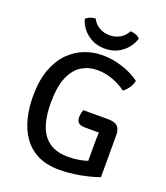

<svg xmlns="http://www.w3.org/2000/svg" viewBox="-159 -991 961 1111"><g transform="rotate(20 321.5 -435.0)"><path d="M578.5 -622.5Q574.5 -598 558.8 -576.2Q543 -554.5 527 -543.5Q491.5 -570.5 444.5 -587.8Q397.5 -605 349.5 -605Q296 -605 253 -578.8Q210 -552.5 184.8 -493.5Q159.5 -434.5 159.5 -335.5Q159.5 -202.5 209 -138.8Q258.5 -75 357.5 -75Q410.5 -75 456 -86.8Q501.5 -98.5 525 -108.5L579.5 -29.5Q549.5 -18.5 509.8 -8.8Q470 1 426 7Q382 13 338.5 13Q258 13 202.8 -15Q147.5 -43 113.8 -91.8Q80 -140.5 64.8 -203.5Q49.5 -266.5 49.5 -336.5Q49.5 -432 74.5 -500.2Q99.5 -568.5 142.2 -611.8Q185 -655 238.2 -675.5Q291.5 -696 348 -696Q410 -696 472 -676Q534 -656 578.5 -622.5ZM478 -204.5Q478 -239 480 -269Q482 -299 487.5 -321.5L579.5 -290.5V-29.5L478 -27.5ZM504 -359Q546 -359 562.8 -341Q579.5 -323 579.5 -290.5V-268H394.5Q381.5 -268 369.5 -271.2Q357.5 -274.5 349.8 -284.2Q342 -294 342 -313.5Q342 -325 344.5 -337.2Q347 -349.5 350 -359ZM511 -858Q495 -804.5 450.2 -770.2Q405.5 -736 344.5 -736Q283.5 -736 238.8 -770.2Q194 -804.5 178 -858Q188.5 -869.5 205 -875.5Q221.5 -881.5 237.5 -881.5Q251 -852 280.2 -835Q309.5 -818 344.5 -818Q379.5 -818 408.8 -835Q438 -852 451.5 -881.5Q468 -881.5 484.2 -875.5Q500.5 -869.5 511 -858Z"/></g></svg>

Font: Signika Light
Style: Regular
Weight: 400
Version: Version 2.003;gftools[0.9.32]